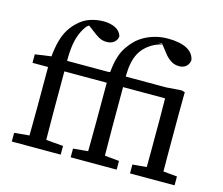

<svg xmlns="http://www.w3.org/2000/svg" viewBox="-105 -884 1187 1024"><g transform="rotate(15 489.0 -372.5)"><path d="M39 0V-48L146 -58H190L309 -48V0ZM121 0Q122 -36 122 -72Q122 -108 122.5 -144Q123 -180 123 -215V-434H37V-481L150 -497L124 -469L125 -486Q130 -542 141 -581Q152 -620 169 -647Q186 -674 208 -694Q237 -722 273 -734Q309 -746 347 -746Q385 -746 412 -732.5Q439 -719 448 -691Q447 -672 431.5 -658Q416 -644 389 -644Q365 -644 346 -655Q327 -666 307 -682L267 -712L283 -711H287L301 -714Q289 -710 280.5 -706Q272 -702 264 -694Q246 -671 233.5 -639.5Q221 -608 216 -564.5Q211 -521 213 -460V-215Q213 -180 213.5 -144Q214 -108 214 -72Q214 -36 215 0ZM172 -434V-492H480V-434ZM364 0V-48L470 -58H514L618 -48V0ZM445 0Q446 -36 446 -72Q446 -108 446.5 -144Q447 -180 447 -215V-434H361V-481L474 -497L449 -481Q453 -534 463 -570Q473 -606 489.5 -631.5Q506 -657 527 -678Q544 -696 570.5 -711.5Q597 -727 630.5 -736.5Q664 -746 702 -746Q768 -746 806.5 -726Q845 -706 852 -667Q850 -646 835.5 -632.5Q821 -619 796 -619Q773 -619 754 -630Q735 -641 719 -660L678 -712H692H655L682 -708Q649 -701 622 -684Q595 -667 576 -643Q561 -624 551.5 -597.5Q542 -571 538.5 -537Q535 -503 537 -458V-215Q537 -180 537.5 -144Q538 -108 538 -72Q538 -36 539 0ZM692 1V-48L803 -58H830L938 -48V1ZM769 1Q769 -30 769.5 -67Q770 -104 770 -142.5Q770 -181 770 -214V-268Q770 -300 770 -328Q770 -356 769.5 -382Q769 -408 769 -434H496V-492H759L843 -498L862 -493L861 -371V-214Q861 -181 861 -142.5Q861 -104 861.5 -67Q862 -30 862 1Z"/></g></svg>

Font: Source Serif 4
Style: Regular
Weight: 400
Designer: Frank Grießhammer
Foundry: Adobe Systems Incorporated
Version: Version 4.004;hotconv 1.0.116;makeotfexe 2.5.65601